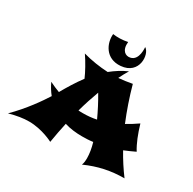

<svg xmlns="http://www.w3.org/2000/svg" viewBox="-244 -990 1252 1246"><g transform="rotate(30 382.5 -367.0)"><path d="M789 -184C761 -229 738 -287 718 -355C690 -335 661 -318 633 -302C600 -382 571 -466 547 -553C511 -546 478 -542 446 -539C458 -564 471 -588 485 -611C442 -592 403 -567 367 -538C305 -541 241 -551 179 -568C209 -525 243 -463 259 -425C221 -374 188 -320 158 -267C134 -276 108 -287 82 -300C96 -270 112 -244 131 -221C97 -167 30 -70 -59 18C-2 2 45 -5 87 -5C186 -5 271 41 271 41C280 -12 289 -63 300 -111C341 -98 386 -93 432 -93C458 -93 486 -94 513 -98C525 -57 531 -19 531 12C531 31 530 49 523 66C617 24 706 5 807 5C771 -43 738 -94 708 -148C735 -159 762 -171 789 -184ZM462 -236C429 -229 396 -226 363 -226C351 -226 340 -226 328 -227C344 -285 362 -340 381 -391C412 -339 439 -286 462 -236ZM497 -800C497 -800 509 -704 447 -692C415 -685 378 -706 385 -773C347 -765 307 -764 275 -769C268 -699 310 -605 420 -614C555 -625 544 -773 497 -800Z"/></g></svg>

Font: Shojumaru
Style: Regular
Weight: 400
Designer: Astigmatic (AOETI)
Foundry: Astigmatic (AOETI)
Version: Version 1.000